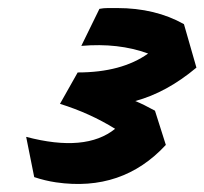

<svg xmlns="http://www.w3.org/2000/svg" viewBox="-20 -816 508 477"><path d="M392 -456Q284 -339 119 -363Q92 -367 65 -376L45 -476Q193 -437 266 -496Q203 -535 129 -558L173 -636Q282 -636 348 -683Q274 -710 182 -702L227 -794Q237 -796 248 -796H271Q366 -796 437 -756L468 -648Q394 -586 316 -565Q336 -557 365 -541Z"/></svg>

Font: Vampiro One
Style: Regular
Weight: 400
Designer: Riccardo De Franceschi
Foundry: Sorkin Type Co.
Version: Version 1.002